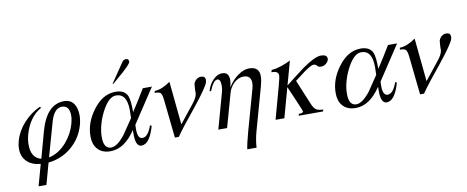

<svg xmlns="http://www.w3.org/2000/svg" viewBox="-74 -1051 3873 1592"><g transform="rotate(-10 1862.5 -254.5)"><path d="M256.3 22 206.5 201.7H140.6L190.4 22Q116.7 15.6 75.4 -25.4Q34.2 -66.4 34.2 -132.3Q34.2 -164.1 44.4 -199.2Q65.9 -276.9 125.5 -343Q185.1 -409.2 264.2 -445.3L275.4 -436.5Q170.4 -377.9 130.4 -236.3Q118.7 -192.9 118.7 -152.8Q118.7 -39.6 202.6 -19L263.2 -239.7Q323.2 -457.5 470.7 -457Q525.4 -457 552.7 -416Q577.1 -380.4 577.6 -321.3Q577.6 -280.8 566.4 -240.2Q536.1 -131.8 451.9 -60.5Q367.7 10.7 256.3 22ZM444.3 -414.6Q377.9 -414.6 346.7 -299.8L267.6 -19Q351.6 -36.6 417.5 -112.3Q475.1 -178.7 498.5 -262.7Q508.8 -298.3 508.8 -330.6Q508.3 -414.6 444.3 -414.6Z M1040 17.6Q995.1 17.6 991.2 -70.3Q990.2 -82 991.2 -122.6Q898.4 19 779.3 19Q707.5 19 669.9 -25.4Q635.7 -64.9 636.2 -132.3Q636.2 -245.6 713.4 -348.6Q795.4 -459.5 903.3 -459.5Q979.5 -459.5 1003.9 -405.8Q1019.5 -368.7 1019.5 -268.1Q1080.6 -361.3 1132.8 -449.2H1209.5L1019 -160.6Q1018.1 -132.8 1018.1 -124Q1018.1 -43.5 1059.1 -43.5Q1106 -43.5 1138.2 -136.2L1150.9 -128.9Q1109.9 17.6 1040 17.6ZM995.1 -288.6Q995.1 -428.7 902.8 -428.7Q848.1 -428.7 797.4 -343.3Q761.7 -283.7 742.7 -215.3Q727.1 -160.2 727.1 -108.4Q727.1 -10.3 789.6 -10.3Q840.8 -10.3 907.2 -94.7Q912.1 -100.1 993.7 -222.2Q995.1 -291.5 995.1 -288.6ZM985.8 -602.5Q982.9 -600.1 897 -525.9L893.1 -529.8Q929.7 -585 1004.9 -694.3Q1016.6 -710.9 1036.1 -710.9Q1060.1 -710.9 1060.1 -688Q1060.1 -684.1 1059.1 -681.2Q1055.7 -666 985.8 -602.5Z M1521.5 -211.9 1425.8 -92.8Q1377 -30.3 1356.9 0H1323.7L1289.1 -326.7Q1284.2 -368.7 1273.2 -381.3Q1262.2 -394 1222.7 -394L1226.6 -409.7Q1286.1 -411.1 1359.4 -462.9L1395.5 -98.6L1515.1 -248.5Q1551.8 -293.5 1557.1 -328.1Q1555.7 -355 1561 -408.2Q1567.4 -431.2 1584.7 -445.3Q1602.1 -459.5 1623.5 -459.5Q1660.2 -459.5 1660.2 -425.8Q1660.2 -417 1657.7 -408.2Q1645.5 -366.2 1521.5 -211.9Z M1897.9 200.2Q1904.3 153.3 1930.7 57.6L2028.3 -291Q2034.7 -314.9 2034.7 -334.5Q2034.7 -399.4 1970.7 -399.4Q1927.2 -399.4 1889.2 -363.3Q1855 -330.1 1842.8 -284.7L1763.7 -2.4H1689.9L1773.9 -304.7Q1781.2 -328.6 1780.8 -358.4Q1780.8 -413.1 1753.4 -413.1Q1720.2 -413.1 1685.1 -325.2L1674.3 -331.5Q1688.5 -381.3 1720.7 -416Q1757.8 -457 1802.2 -457Q1858.4 -457 1858.4 -391.6Q1858.4 -365.7 1849.1 -330.6Q1885.7 -389.2 1934.6 -423.6Q1983.4 -458 2027.8 -458Q2114.3 -458 2113.8 -377.9Q2113.8 -344.7 2099.6 -293.5L2000 62.5Q1980 133.8 1976.1 200.2Z M2365.7 0 2370.6 -15.6Q2403.8 -14.2 2407.7 -28.3Q2408.7 -32.2 2367.2 -128.9L2314.5 -250L2245.6 0H2171.4L2248.5 -280.8Q2266.6 -345.7 2264.6 -363.3Q2258.3 -396.5 2206.1 -394.5L2210.9 -412.1Q2287.1 -419.9 2373.5 -463.4L2318.4 -263.2Q2369.1 -304.2 2478 -386.2Q2584 -460 2633.3 -459.5Q2685.5 -459.5 2685.5 -424.8Q2685.5 -405.3 2665.8 -387Q2646 -368.7 2619.6 -368.7Q2598.1 -368.7 2589.8 -380.4Q2578.6 -395.5 2559.6 -395.5Q2539.1 -395.5 2477.5 -351.1Q2445.3 -326.7 2395 -288.6L2481.4 -80.1Q2497.1 -42 2515.6 -29.3Q2534.2 -16.6 2575.2 -15.6L2571.3 0Z M3104.5 17.6Q3059.6 17.6 3055.7 -70.3Q3054.7 -82 3055.7 -122.6Q2962.9 19 2843.8 19Q2772 19 2734.4 -25.4Q2700.2 -64.9 2700.7 -132.3Q2700.7 -245.6 2777.8 -348.6Q2859.9 -459.5 2967.8 -459.5Q3043.9 -459.5 3068.4 -405.8Q3084 -368.7 3084 -268.1Q3145 -361.3 3197.3 -449.2H3273.9L3083.5 -160.6Q3082.5 -132.8 3082.5 -124Q3082.5 -43.5 3123.5 -43.5Q3170.4 -43.5 3202.6 -136.2L3215.3 -128.9Q3174.3 17.6 3104.5 17.6ZM3059.6 -288.6Q3059.6 -428.7 2967.3 -428.7Q2912.6 -428.7 2861.8 -343.3Q2826.2 -283.7 2807.1 -215.3Q2791.5 -160.2 2791.5 -108.4Q2791.5 -10.3 2854 -10.3Q2905.3 -10.3 2971.7 -94.7Q2976.6 -100.1 3058.1 -222.2Q3059.6 -291.5 3059.6 -288.6Z M3585.9 -211.9 3490.2 -92.8Q3441.4 -30.3 3421.4 0H3388.2L3353.5 -326.7Q3348.6 -368.7 3337.6 -381.3Q3326.7 -394 3287.1 -394L3291 -409.7Q3350.6 -411.1 3423.8 -462.9L3460 -98.6L3579.6 -248.5Q3616.2 -293.5 3621.6 -328.1Q3620.1 -355 3625.5 -408.2Q3631.8 -431.2 3649.2 -445.3Q3666.5 -459.5 3688 -459.5Q3724.6 -459.5 3724.6 -425.8Q3724.6 -417 3722.2 -408.2Q3710 -366.2 3585.9 -211.9Z"/></g></svg>

Font: Accordance
Style: Italic
Weight: 400
Italic angle: -11°
Version: Version 1.2 (build January 31, 2020) Miklal Software Solutio